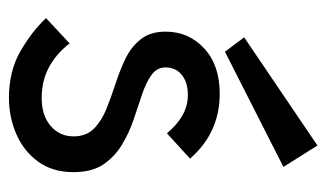

<svg xmlns="http://www.w3.org/2000/svg" viewBox="-174 -568 747 440"><g transform="rotate(90 200.0 -347.5)"><path d="M204 6Q142 6 96.5 -20.5Q51 -47 21 -79L79 -133Q103 -102 134 -85.5Q165 -69 204 -69Q244 -69 268 -89.5Q292 -110 292 -142Q292 -171 274.5 -188.5Q257 -206 230 -217Q203 -228 172 -238Q141 -248 114 -261Q87 -274 69.5 -296Q52 -318 52 -353Q52 -406 90.5 -441.5Q129 -477 194 -477Q284 -477 343 -409L285 -356Q267 -378 245 -391Q223 -404 197 -404Q168 -404 151 -390Q134 -376 134 -353Q134 -333 151.5 -320.5Q169 -308 196 -299Q223 -290 254 -279.5Q285 -269 312 -252.5Q339 -236 356.5 -210Q374 -184 374 -142Q374 -94 350 -61Q326 -28 287 -11Q248 6 204 6ZM98 -489 65 -533 313 -701 362 -623Z"/></g></svg>

Font: Lil Grotesk Medium
Style: Regular
Weight: 500
Designer: Bastien Sozeau
Foundry: NBR — Bastien Sozeau
Version: Version 3.003; ttfautohint (v1.8.4.7-5d5b);gftools[0.9.33]